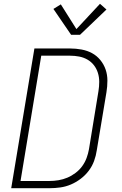

<svg xmlns="http://www.w3.org/2000/svg" viewBox="-20 -990 640 1010"><path d="M39 0 161 -735H349Q379 -735 409 -729.5Q439 -724 464 -710.5Q489 -697 507.5 -674.5Q526 -652 535.5 -624.5Q545 -597 545 -566Q545 -535 540 -505L489 -199Q485 -171 475 -143.5Q465 -116 447 -92Q429 -68 404.5 -49.5Q380 -31 353 -19.5Q326 -8 297.5 -4Q269 0 241 0ZM241 -38Q264 -38 288 -42Q312 -46 334.5 -55.5Q357 -65 377.5 -80.5Q398 -96 412.5 -116Q427 -136 435.5 -159Q444 -182 448 -205L498 -511Q502 -535 502 -559.5Q502 -584 495 -606.5Q488 -629 474 -647Q460 -665 440 -676.5Q420 -688 396.5 -692.5Q373 -697 349 -697H197L88 -38ZM354 -807 261 -943 300 -967 382 -837 506 -970 540 -940 401 -807Z"/></svg>

Font: Iosevka Curly XLtEx
Style: Italic
Weight: 200
Width: 7
Italic angle: -9°
Monospace: yes
Designer: Belleve Invis
Foundry: Belleve Invis
Version: Version 11.1.0; ttfautohint (v1.8.3)